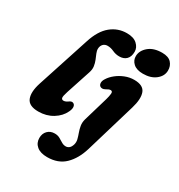

<svg xmlns="http://www.w3.org/2000/svg" viewBox="-220 -868 1166 1254"><g transform="rotate(30 363.0 -241.0)"><path d="M372 -719.5Q423 -719.5 449.2 -695.2Q475.5 -671 475.5 -639.5Q475.5 -602 456 -582.2Q436.5 -562.5 402.5 -562.5Q375.5 -562.5 351.5 -573.8Q327.5 -585 303.5 -585Q283.5 -585 271 -572Q258.5 -559 257.5 -538Q257 -522 264.5 -504.2Q272 -486.5 280.2 -466.5Q288.5 -446.5 291.8 -423.5Q295 -400.5 286 -374.5L226 -192Q213.5 -154 216 -142Q218.5 -130 232.5 -130Q241.5 -130 250.8 -134.5Q260 -139 270 -146.5Q286.5 -156.5 299.5 -146.5Q308.5 -139.5 309.2 -124.5Q310 -109.5 299.5 -88Q279 -44 232 -15.2Q185 13.5 124.5 13.5Q53 13.5 35.5 -30.2Q18 -74 42 -148.5L170.5 -543Q199.5 -633.5 251.8 -676.5Q304 -719.5 372 -719.5ZM593 -542Q545 -542 520 -564.8Q495 -587.5 496 -620.5Q497 -661 534 -692.5Q571 -724 635 -724Q682.5 -724 704.5 -700Q726.5 -676 725.5 -640Q724.5 -599.5 688.2 -570.8Q652 -542 593 -542ZM644 -316.5 531.5 62Q506.5 145 456.2 193.8Q406 242.5 323.5 242.5Q272.5 242.5 245 219.5Q217.5 196.5 217.5 159Q217.5 125.5 238 104.5Q258.5 83.5 291 83.5Q313.5 83.5 330 92.8Q346.5 102 361.5 111.5Q376.5 121 394 121Q407.5 121 418.8 112Q430 103 436.5 82Q442 62.5 437 42.5Q432 22.5 424 0.8Q416 -21 412 -44.8Q408 -68.5 415.5 -95L469.5 -278.5Q477 -304.5 479 -324.5Q481 -344.5 465 -344.5Q453 -344.5 433 -332Q421.5 -325.5 412.5 -325.5Q403.5 -325.5 397 -329.5Q386 -336.5 385 -352.2Q384 -368 396.5 -387Q411.5 -411 437.8 -432Q464 -453 497.2 -466.2Q530.5 -479.5 565.5 -479.5Q634 -479.5 650.5 -436.5Q667 -393.5 644 -316.5Z"/></g></svg>

Font: Fraunces 9pt SuperSoft
Style: Bold Italic
Weight: 700
Italic angle: -16°
Version: Version 1.000;[b76b70a41]